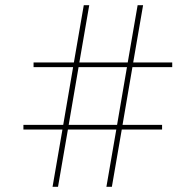

<svg xmlns="http://www.w3.org/2000/svg" viewBox="-20 -718 752 738"><path d="M220 -220H70V-238H223L261 -460H109V-478H264L302 -698H323L285 -478H471L509 -698H530L492 -478H642V-460H489L451 -238H603V-220H448L410 0H389L427 -220H241L203 0H182ZM244 -238H430L468 -460H282Z"/></svg>

Font: IBM Plex Serif Thin
Style: Regular
Weight: 100
Designer: Mike Abbink, Paul van der Laan, Pieter van Rosmalen
Foundry: Bold Monday
Version: Version 3.001